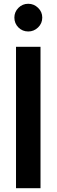

<svg xmlns="http://www.w3.org/2000/svg" viewBox="-20 -998 300 1018"><path d="M129.9 -831.1Q99.1 -831.1 77.6 -852.5Q56.2 -874 56.2 -904.8Q56.2 -934.6 77.6 -956.3Q99.1 -978 129.9 -978Q159.7 -978 181.9 -956.5Q204.1 -935.1 204.1 -904.8Q204.1 -874 181.9 -852.5Q159.7 -831.1 129.9 -831.1ZM64.9 -750H194.8V0H64.9Z"/></svg>

Font: Oakes Grotesk
Style: SemiBold
Weight: 600
Designer: Samuel Oakes
Foundry: Samuel Oakes
Version: Version 1.0 | wf-rip DC20170320